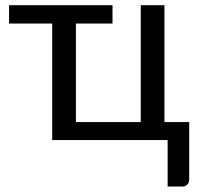

<svg xmlns="http://www.w3.org/2000/svg" viewBox="-20 -526 750 721"><path d="M690.5 -67.5V147Q690.5 160 683.2 167.2Q676 174.5 664.5 174.5H609.5V0H176V-437.5H14V-506.5H402.5V-437.5H265V-67.5H508.5V-506.5H597.5V-67.5Z"/></svg>

Font: Lato 2
Style: Regular
Weight: 400
Designer: Lukasz Dziedzic with Adam Twardoch and Botio Nikoltchev
Foundry: tyPoland Lukasz Dziedzic
Version: Version 2.015; 2015-08-06; http://www.latofonts.com/